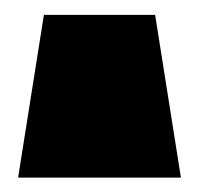

<svg xmlns="http://www.w3.org/2000/svg" viewBox="-20 -117 275 265"><path d="M194.1 -96.5H40.6L5 128.1H229.7Z"/></svg>

Font: JUMBOTRON
Style: Regular
Weight: 400
Designer: Ian Langley
Foundry: Ian Langley
Version: Version 1.005;Fontself Maker 3.5.8